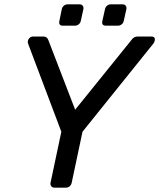

<svg xmlns="http://www.w3.org/2000/svg" viewBox="-20 -869 737 889"><path d="M134 -700H181Q198 -700 204 -683L328 -361L588 -683Q599 -700 618 -700H680Q696 -700 697 -689Q698 -678 690 -667L362 -259L312 -23Q310 -13 302.5 -6.5Q295 0 284 0H233Q223 0 217.5 -6.5Q212 -13 214 -23L264 -259L110 -667Q106 -679 113.5 -689.5Q121 -700 134 -700ZM255 -772 266 -826Q268 -836 275.5 -842.5Q283 -849 294 -849H348Q358 -849 363 -842.5Q368 -836 366 -826L354 -772Q352 -762 344 -756Q336 -750 326 -750H272Q250 -750 255 -772ZM454 -772 466 -826Q468 -836 475.5 -842.5Q483 -849 493 -849H547Q557 -849 562 -842.5Q567 -836 565 -826L553 -772Q551 -762 543 -756Q535 -750 525 -750H471Q449 -750 454 -772Z"/></svg>

Font: SVN-Rubik
Style: Italic
Weight: 400
Italic angle: -12°
Designer: Hubert and Fischer
Foundry: Hubert & Fischer
Version: Version 2.101; ttfautohint (v1.8.3)